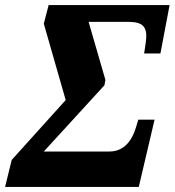

<svg xmlns="http://www.w3.org/2000/svg" viewBox="-31 -734 686 754"><path d="M15 -106 227 -341 141 -641 160 -714H635L599 -524H535Q536 -532 539 -550.5Q542 -569 543 -583Q546 -616 531 -632Q516 -648 476 -648H317L383 -420L379 -399L141 -139H398Q474 -139 503 -234L512 -264H576L514 0H-11Z"/></svg>

Font: Noto Serif NarrowBlack
Style: Italic
Weight: 900
Width: 4
Italic angle: -12°
Designer: Monotype Design Team
Foundry: Monotype Imaging Inc.
Version: Version 1.001